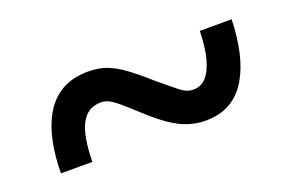

<svg xmlns="http://www.w3.org/2000/svg" viewBox="-41 -567 641 420"><g transform="rotate(-20 279.5 -356.5)"><path d="M46 -262Q46 -298 52.5 -332Q59 -366 74 -393Q89 -420 114.5 -435.5Q140 -451 178 -451Q202 -451 220.5 -444Q239 -437 259 -422.5Q279 -408 306 -384Q337 -358 351.5 -346.5Q366 -335 381 -335Q399 -335 411 -348Q423 -361 430 -386.5Q437 -412 438 -451H512Q511 -411 503.5 -377Q496 -343 481 -317Q466 -291 442 -276.5Q418 -262 383 -262Q362 -262 342.5 -268.5Q323 -275 302.5 -289Q282 -303 256 -327Q233 -348 220 -359Q207 -370 198.5 -374Q190 -378 180 -378Q150 -378 135 -350.5Q120 -323 119 -262Z"/></g></svg>

Font: Noto Serif Tamil
Style: Bold
Weight: 700
Designer: Indian Type Foundry, Tom Grace, and the Monotype Design Team
Foundry: Monotype Imaging Inc.
Version: Version 2.003